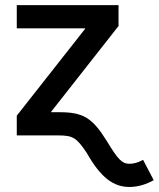

<svg xmlns="http://www.w3.org/2000/svg" viewBox="-20 -536 628 760"><path d="M46.4 0H209C268.6 0 282.7 8.3 323.7 69.8C378.4 166.5 428.7 204.1 492.7 204.1C525.4 204.1 559.1 193.8 588.4 177.2L546.4 96.7C526.9 107.4 509.8 112.3 492.7 112.3C462.9 112.3 447.3 95.7 402.3 21.5C346.2 -68.8 309.6 -91.8 216.8 -91.8H182.6V-93.8L449.2 -433.1V-515.6H46.4V-423.8H316.9V-421.9L46.4 -78.1Z"/></svg>

Font: Raveo Display Display Medium
Style: Regular
Weight: 500
Designer: Jakub Foglar, Rasmus Andersson (Inter)
Foundry: Jakubfoglar.com
Version: Version 1.100;Glyphs 3.2.3 (3260)